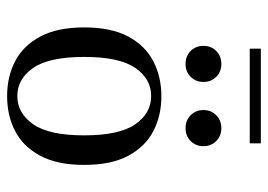

<svg xmlns="http://www.w3.org/2000/svg" viewBox="-128 -622 760 545"><g transform="rotate(90 252.5 -349.0)"><path d="M252.4 11.3Q196.8 11.3 152.8 -11.7Q108.9 -34.7 83.1 -83.1Q57.3 -131.5 57.3 -207.3Q57.3 -283.9 83.1 -332.3Q108.9 -380.6 153.2 -403.6Q197.6 -426.6 252.4 -426.6Q308.1 -426.6 352 -403.6Q396 -380.6 421.8 -332.3Q447.6 -283.9 447.6 -207.3Q447.6 -131.5 421.8 -83.1Q396 -34.7 352 -11.7Q308.1 11.3 252.4 11.3ZM252.4 -17.7Q300.8 -17.7 332.3 -62.9Q363.7 -108.1 363.7 -207.3Q363.7 -307.3 332.3 -352.4Q300.8 -397.6 252.4 -397.6Q203.2 -397.6 172.2 -352.4Q141.1 -307.3 141.1 -207.3Q141.1 -108.1 172.2 -62.9Q203.2 -17.7 252.4 -17.7ZM343.5 -495.2Q321 -495.2 306.5 -509.7Q291.9 -524.2 291.9 -546Q291.9 -567.7 306.5 -582.3Q321 -596.8 343.5 -596.8Q365.3 -596.8 379.8 -582.3Q394.4 -567.7 394.4 -546Q394.4 -524.2 379.8 -509.7Q365.3 -495.2 343.5 -495.2ZM161.3 -495.2Q138.7 -495.2 124.2 -509.7Q109.7 -524.2 109.7 -546Q109.7 -567.7 124.2 -582.3Q138.7 -596.8 161.3 -596.8Q183.1 -596.8 197.6 -582.3Q212.1 -567.7 212.1 -546Q212.1 -524.2 197.6 -509.7Q183.1 -495.2 161.3 -495.2ZM117.7 -677.4V-708.9H386.3V-677.4Z"/></g></svg>

Font: Playfair 5pt SemiExpanded Light
Style: Regular
Weight: 400
Version: Version 2.203